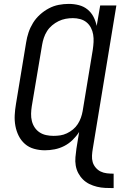

<svg xmlns="http://www.w3.org/2000/svg" viewBox="-20 -763 640 985"><path d="M563 202Q541 202 519.5 201Q498 200 477.5 195Q457 190 438.5 181Q420 172 405.5 157.5Q391 143 381.5 125Q372 107 368.5 86Q365 65 367 43.5Q369 22 372 0L386 -86Q372 -64 352.5 -45Q333 -26 309.5 -14Q286 -2 260.5 3Q235 8 210 8Q210 8 210 8Q210 8 210 8Q182 8 155 0.5Q128 -7 108 -24.5Q88 -42 76 -66Q64 -90 59 -117Q54 -144 55.5 -172.5Q57 -201 62 -230L114 -545Q118 -571 126.5 -596.5Q135 -622 149.5 -645.5Q164 -669 185 -688Q206 -707 230.5 -720Q255 -733 281 -738Q307 -743 333 -743Q360 -743 385 -736.5Q410 -730 429 -714.5Q448 -699 459.5 -677Q471 -655 476 -630L494 -735H577L456 0Q453 17 452 35Q451 53 455.5 68.5Q460 84 471 97Q482 110 496.5 117Q511 124 528 126Q545 128 563 128ZM254 -66Q272 -66 289 -68.5Q306 -71 323 -79Q340 -87 354.5 -99Q369 -111 379 -126.5Q389 -142 395 -159Q401 -176 404 -193L456 -508Q459 -528 460 -547.5Q461 -567 458 -585.5Q455 -604 446.5 -620.5Q438 -637 424 -648.5Q410 -660 391.5 -665Q373 -670 354 -670Q335 -670 316.5 -666.5Q298 -663 280.5 -654.5Q263 -646 247.5 -633Q232 -620 221.5 -603.5Q211 -587 205 -569Q199 -551 196 -533L143 -218Q140 -199 139.5 -179.5Q139 -160 143.5 -142Q148 -124 158 -109Q168 -94 183 -84Q198 -74 216.5 -70Q235 -66 254 -66Z"/></svg>

Font: Zed Sans Extended
Style: Italic
Weight: 400
Width: 7
Italic angle: -9°
Designer: Belleve Invis
Foundry: Belleve Invis
Version: Version 1.0.0; ttfautohint (v1.8.4)